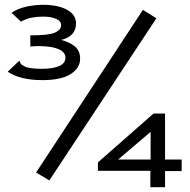

<svg xmlns="http://www.w3.org/2000/svg" viewBox="-20 -708 790 798"><path d="M156 -375Q64 -375 12 -410L52 -448L60 -455L64 -451Q64 -444 68.5 -440.5Q73 -437 86 -430Q109 -422 153 -422Q200 -422 226 -433.5Q252 -445 252 -468Q252 -496 211.5 -508Q171 -520 106 -515V-561Q183 -561 208.5 -572.5Q234 -584 234 -603Q234 -621 212.5 -630Q191 -639 159 -639Q134 -639 111 -634.5Q88 -630 67 -618L28 -655Q55 -673 90 -680.5Q125 -688 159 -688Q221 -688 258.5 -667.5Q296 -647 296 -611Q296 -557 234 -542Q267 -534 290 -516Q313 -498 313 -464Q313 -425 273.5 -400Q234 -375 156 -375ZM185 42 130 9 574 -667 630 -632ZM605 2H387V-33L618 -236H666V-45H735V3H666V70H605ZM606 -45V-160L471 -45Z"/></svg>

Font: Inconsolata ExtraExpanded Medium
Style: Regular
Weight: 500
Width: 8
Monospace: yes
Designer: Raph Levien, Cyreal, Brenton Simpson
Foundry: Raph Levien, Cyreal, Google
Version: Version 3.001; ttfautohint (v1.8.2.53-6de2)